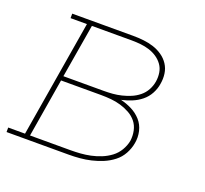

<svg xmlns="http://www.w3.org/2000/svg" viewBox="-116 -645 813 761"><g transform="rotate(20 291.0 -265.0)"><path d="M-18 0V-19H53L135 -511H66V-530H324Q346 -530 368 -527.5Q390 -525 410 -518.5Q430 -512 447.5 -500Q465 -488 476.5 -470.5Q488 -453 491 -431.5Q494 -410 490 -388Q487 -367 476 -346.5Q465 -326 447 -311.5Q429 -297 408 -288.5Q387 -280 365 -275Q390 -269 412.5 -257.5Q435 -246 451.5 -227.5Q468 -209 474 -183.5Q480 -158 475 -132Q471 -109 459 -87Q447 -65 427 -49.5Q407 -34 384 -24.5Q361 -15 337.5 -9.5Q314 -4 290.5 -2Q267 0 244 0ZM118 -285H288Q307 -285 325.5 -286.5Q344 -288 362.5 -292.5Q381 -297 399 -304.5Q417 -312 432.5 -324.5Q448 -337 457.5 -354.5Q467 -372 470 -391Q473 -410 470 -428.5Q467 -447 456.5 -461.5Q446 -476 431 -486Q416 -496 398.5 -501.5Q381 -507 362 -509Q343 -511 324 -511H156ZM74 -19H244Q265 -19 286 -20.5Q307 -22 328.5 -26.5Q350 -31 371 -39.5Q392 -48 410 -61.5Q428 -75 439.5 -94.5Q451 -114 455 -135Q458 -157 453.5 -178Q449 -199 436.5 -214.5Q424 -230 406 -240Q388 -250 368 -256Q348 -262 326.5 -264Q305 -266 283 -266H115Z"/></g></svg>

Font: Iosevka Curly Slab ThExObl
Style: Regular
Weight: 100
Width: 7
Italic angle: -9°
Monospace: yes
Designer: Belleve Invis
Foundry: Belleve Invis
Version: Version 11.1.0; ttfautohint (v1.8.3)